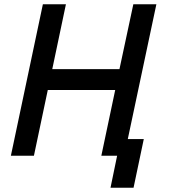

<svg xmlns="http://www.w3.org/2000/svg" viewBox="-20 -730 800 900"><path d="M31 0 181 -710H289L225 -406H540L605 -710H713L579 -78H654L606 150H498L529 0H455L520 -308H204L139 0Z"/></svg>

Font: Geist Medium
Style: Italic
Weight: 500
Italic angle: -12°
Designer: Basement.studio, Andrés Briganti, Mateo Zaragoza
Foundry: Basement.studio, Vercel, Andrés Briganti, Guido Ferreyra, Mateo Zaragoza
Version: Version 1.500; ttfautohint (v1.8.4.7-5d5b)